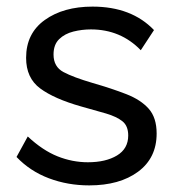

<svg xmlns="http://www.w3.org/2000/svg" viewBox="-20 -551 528 581"><path d="M250 10Q185 10 128 -11.5Q71 -33 30 -76L64 -138Q109 -96 154 -78Q199 -60 246 -60Q300 -60 334 -80.5Q368 -101 368 -141Q368 -170 350.5 -184Q333 -198 301 -207.5Q269 -217 225 -229Q144 -252 101.5 -283.5Q59 -315 59 -376Q59 -450 115.5 -490.5Q172 -531 260 -531Q378 -531 446 -460L406 -399Q345 -462 255 -462Q228 -462 202 -455.5Q176 -449 159 -432.5Q142 -416 142 -386Q142 -349 172 -333Q202 -317 260 -300Q319 -283 362.5 -266Q406 -249 430 -222Q454 -195 454 -147Q454 -73 398 -31.5Q342 10 250 10Z"/></svg>

Font: Raleway Medium
Style: Regular
Weight: 500
Designer: Matt McInerney, Pablo Impallari, Rodrigo Fuenzalida
Foundry: Matt McInerney, Pablo Impallari, Rodrigo Fuenzalida
Version: Version 4.026